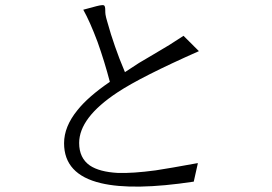

<svg xmlns="http://www.w3.org/2000/svg" viewBox="-20 -751 1040 733"><path d="M680.7 -614.3Q657.2 -599.6 626 -579.1Q606.4 -567.4 565.4 -543Q529.3 -521.5 510.7 -510.7Q480.5 -491.2 457 -475.6Q434.6 -528.3 418.9 -574.2Q403.3 -618.2 388.7 -670.9Q384.8 -683.6 382.8 -695.3Q381.8 -702.1 381.8 -712.9Q381.8 -727.5 377 -730.5Q372.1 -733.4 348.6 -727.5L297.9 -713.9Q323.2 -668.9 352.5 -590.8Q378.9 -516.6 399.4 -438.5Q316.4 -381.8 275.4 -330.1Q224.6 -267.6 224.6 -204.1Q224.6 -85 365.2 -51.8Q488.3 -22.5 719.7 -57.6L735.4 -127.9H732.4Q626 -108.4 574.2 -100.6Q487.3 -88.9 429.7 -90.8Q359.4 -94.7 323.2 -119.1Q282.2 -147.5 282.2 -205.1Q282.2 -301.8 428.7 -398.4Q518.6 -458 739.3 -555.7Z"/></svg>

Font: DotumChe
Style: Regular
Weight: 400
Monospace: yes
Version: Version 2.21